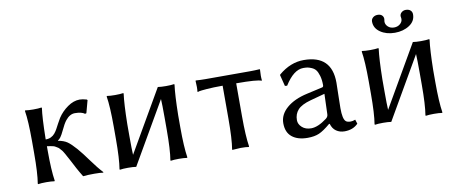

<svg xmlns="http://www.w3.org/2000/svg" viewBox="-59 -864 2684 1115"><g transform="rotate(-10 1283.5 -306.5)"><path d="M99 -250Q99 -369 89 -429L91 -432Q109 -429 139 -429Q169 -429 187 -432L189 -429Q181 -376 179 -250V-245Q197 -245 210.5 -251.5Q224 -258 233.5 -269.5Q243 -281 249.5 -293Q256 -305 265.5 -323Q275 -341 283 -354Q306 -389 341.5 -414Q377 -439 413 -439Q430 -439 454 -432L458 -428L438 -354L430 -352Q412 -366 372 -366Q342 -366 317 -335Q303 -318 283.5 -276Q264 -234 248 -227V-225Q282 -219 302 -205Q322 -191 351 -158Q377 -128 411.5 -80Q446 -32 476 0L474 3Q459 0 422 0Q382 0 356 3Q347 -12 339 -25.5Q331 -39 325 -50.5Q319 -62 314 -71.5Q309 -81 303 -92.5Q297 -104 292 -113Q290 -116 284 -127.5Q278 -139 276.5 -141.5Q275 -144 269 -154Q263 -164 260.5 -166Q258 -168 252 -175.5Q246 -183 242 -185Q238 -187 230.5 -192Q223 -197 216 -198.5Q209 -200 199.5 -202Q190 -204 179 -205V-179Q179 -63 189 0L187 3Q169 0 139 0Q109 0 91 3L89 0Q99 -60 99 -179Z M581 -250Q581 -369 571 -429L573 -432Q591 -429 621 -429Q651 -429 669 -432L671 -429Q663 -369 661 -250V-179Q661 -101 663 -69L873 -432Q891 -429 921 -429Q951 -429 969 -432L971 -429Q963 -369 961 -250V-179Q961 -63 971 0L969 3Q951 0 921 0Q891 0 873 3L871 0Q881 -60 881 -179V-250Q881 -327 879 -360L669 3Q651 0 621 0Q591 0 573 3L571 0Q581 -60 581 -179Z M1245 -374Q1189 -374 1152 -371Q1115 -368 1106 -366L1097 -363L1095 -366Q1098 -388 1095 -429L1097 -431Q1127 -429 1152 -429H1418Q1443 -429 1473 -431L1475 -429Q1472 -388 1475 -366L1473 -363Q1450 -374 1325 -374V-180Q1325 -63 1335 0L1333 3Q1319 0 1285 0L1236 3L1235 0Q1245 -60 1245 -180Z M1819 -225 1734 -202Q1679 -187 1657 -162.5Q1635 -138 1635 -102Q1635 -78 1655.5 -59.5Q1676 -41 1709 -41Q1749 -41 1801 -80Q1815 -90 1815 -106ZM1819 -48H1815Q1775 -14 1747.5 -2Q1720 10 1679 10Q1621 10 1587.5 -17Q1554 -44 1554 -98Q1554 -149 1598.5 -187.5Q1643 -226 1720 -243L1813 -264Q1820 -266 1820 -276Q1820 -308 1813 -331.5Q1806 -355 1797 -366.5Q1788 -378 1773 -384.5Q1758 -391 1748 -392.5Q1738 -394 1724 -394Q1667 -394 1614 -309L1601 -310L1584 -377L1587 -381Q1656 -439 1734 -439Q1899 -439 1899 -277Q1899 -274 1897.5 -208.5Q1896 -143 1896 -126Q1896 -63 1913 -48Q1921 -40 1942 -40Q1954 -40 1969 -46L1977 -21Q1947 10 1897 10Q1869 10 1848 -4.5Q1827 -19 1819 -48Z M2406 -590Q2406 -550 2370 -526.5Q2334 -503 2284 -503Q2234 -503 2199 -527Q2164 -551 2164 -590Q2164 -604 2175 -613.5Q2186 -623 2203 -623Q2219 -623 2228 -614.5Q2237 -606 2237 -593Q2237 -588 2236 -585Q2235 -582 2235 -577Q2235 -560 2249 -547Q2263 -534 2285 -534Q2306 -534 2320.5 -546.5Q2335 -559 2335 -576Q2335 -582 2334 -585Q2333 -587 2333 -592Q2333 -605 2343.5 -614Q2354 -623 2368 -623Q2386 -623 2396 -614Q2406 -605 2406 -590ZM2085 -250Q2085 -369 2075 -429L2077 -432Q2095 -429 2125 -429Q2155 -429 2173 -432L2175 -429Q2167 -369 2165 -250V-179Q2165 -101 2167 -69L2377 -432Q2395 -429 2425 -429Q2455 -429 2473 -432L2475 -429Q2467 -369 2465 -250V-179Q2465 -63 2475 0L2473 3Q2455 0 2425 0Q2395 0 2377 3L2375 0Q2385 -60 2385 -179V-250Q2385 -327 2383 -360L2173 3Q2155 0 2125 0Q2095 0 2077 3L2075 0Q2085 -60 2085 -179Z"/></g></svg>

Font: Libertinus Sans
Style: Regular
Weight: 400
Designer: Philipp H. Poll
Foundry: Khaled Hosny
Version: Version 6.1